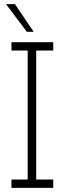

<svg xmlns="http://www.w3.org/2000/svg" viewBox="-20 -903 311 923"><path d="M35 -40H113V-660H35V-700H236V-660H154V-40H236V0H35ZM52 -883Q75 -850 97 -816.5Q119 -783 142 -750H109Q84 -783 59 -816.5Q34 -850 9 -883Z"/></svg>

Font: Josefin Slab
Style: Regular
Weight: 400
Designer: Santiago Orozco
Foundry: Typemade
Version: Version 1.000